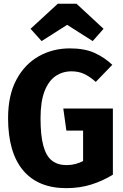

<svg xmlns="http://www.w3.org/2000/svg" viewBox="-20 -987 655 1025"><path d="M333.8 17.4Q182.6 17.4 102.8 -78.2Q23.1 -173.8 23.1 -356.9Q23.1 -477.9 67.2 -560.8Q111.3 -643.6 186.2 -686.2Q261 -728.7 353.3 -728.7Q431.3 -728.7 484.6 -704.6Q537.9 -680.5 579.5 -641L491.3 -549.7Q459 -578.5 429.2 -592.3Q399.5 -606.2 361.5 -606.2Q313.8 -606.2 276.7 -580.8Q239.5 -555.4 217.9 -500.3Q196.4 -445.1 196.4 -355.9Q196.4 -263.1 211.5 -208.2Q226.7 -153.3 257.4 -129.5Q288.2 -105.6 335.4 -105.6Q360.5 -105.6 382.6 -111.5Q404.6 -117.4 423.6 -127.2V-289.7H334.4L317.9 -407.7H582.6V-54.4Q529.2 -21.5 467.9 -2.1Q406.7 17.4 333.8 17.4ZM388.2 -967.2 532.8 -833.3 474.9 -767.7 338.5 -854.4 202.1 -767.7 143.1 -833.3 288.7 -967.2Z"/></svg>

Font: FiraCode Nerd Font
Style: Bold
Weight: 700
Designer: Carrois Corporate, Edenspiekermann AG, Nikita Prokopov
Foundry: Carrois Corporate, Edenspiekermann AG, Nikita Prokopov
Version: Version 6.002;Nerd Fonts 2.1.0